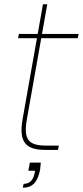

<svg xmlns="http://www.w3.org/2000/svg" viewBox="-20 -698 386 894"><path d="M119 59 112 97H143L142 104C136 137 122 158 90 158L86 176C122 176 154 161 167 90C168 81 169 68 170 59ZM85 -142C67 -37 99 0 191 0H250L254 -20H197C115 -20 88 -45 105 -142L200 -678H180ZM342 -520 346 -540H68L64 -520Z"/></svg>

Font: Poppins Devanagari Thin
Style: Italic
Weight: 100
Italic angle: -10°
Designer: Ninad Kale (Devanagari), Jonny Pinhorn (Latin)
Foundry: Indian Type Foundry
Version: 4.005